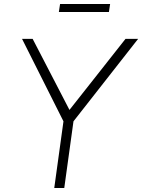

<svg xmlns="http://www.w3.org/2000/svg" viewBox="-20 -939 710 959"><path d="M251 0H301L347 -333L670 -745H607L327 -390L143 -745H90L297 -333ZM274 -879H524L530 -919H280Z"/></svg>

Font: Mluvka ExtraLight
Style: Italic
Weight: 200
Italic angle: -8°
Designer: Modified by Jiří Krblich, Original typeface by Gumpita Rahayu
Foundry: Gumpita Rahayu & Jiří Krblich
Version: Version 2.000;Glyphs 3.1.1 (3134)